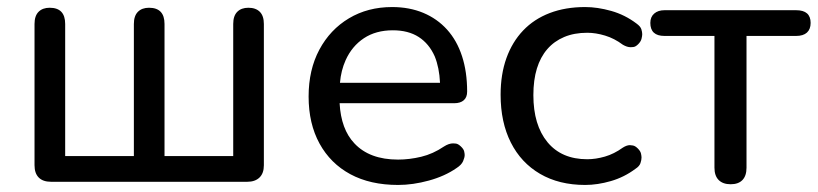

<svg xmlns="http://www.w3.org/2000/svg" viewBox="-20 -516 2321 545"><path d="M125 0Q102 0 90 -12Q78 -24 78 -47V-448Q78 -471 89.5 -482.5Q101 -494 121 -494Q143 -494 154 -482.5Q165 -471 165 -448V-73H360V-448Q360 -471 371.5 -482.5Q383 -494 403 -494Q425 -494 436 -482.5Q447 -471 447 -448V-73H642V-448Q642 -471 653.5 -482.5Q665 -494 685 -494Q706 -494 717.5 -482.5Q729 -471 729 -448V-47Q729 -24 716.5 -12Q704 0 682 0Z M1110 9Q1031 9 974.5 -21.5Q918 -52 887 -108.5Q856 -165 856 -242Q856 -318 886.5 -375Q917 -432 970.5 -464Q1024 -496 1093 -496Q1142 -496 1181.5 -479.5Q1221 -463 1249 -432Q1277 -401 1291.5 -356.5Q1306 -312 1306 -256Q1306 -240 1296.5 -231.5Q1287 -223 1269 -223H944Q948 -149 986 -109Q1029 -63 1110 -63Q1142 -63 1175.5 -71Q1209 -79 1240 -100Q1254 -109 1266 -109Q1267 -109 1273.5 -108.5Q1280 -108 1288 -100.5Q1296 -93 1297.5 -86.5Q1299 -80 1299 -76Q1299 -69 1294.5 -58.5Q1290 -48 1276 -39Q1243 -16 1197.5 -3.5Q1152 9 1110 9ZM1214 -356Q1198 -392 1168.5 -411Q1139 -430 1095 -430Q1047 -430 1013 -407.5Q979 -385 961 -345Q948 -316 945 -281H1229Q1227 -324 1214 -356Z M1641 9Q1567 9 1513 -22.5Q1459 -54 1430 -111.5Q1401 -169 1401 -247Q1401 -305 1417.5 -351Q1434 -397 1465 -429.5Q1496 -462 1540.5 -479Q1585 -496 1641 -496Q1676 -496 1715 -485Q1754 -474 1787 -449Q1798 -441 1800.5 -433Q1803 -425 1803 -419Q1803 -414 1801 -406Q1799 -398 1791.5 -390.5Q1784 -383 1777.5 -382.5Q1771 -382 1770 -382Q1760 -382 1748 -389Q1724 -407 1697.5 -415Q1671 -423 1647 -423Q1610 -423 1581.5 -411Q1553 -399 1533.5 -376.5Q1514 -354 1504 -321.5Q1494 -289 1494 -246Q1494 -161 1534 -112.5Q1574 -64 1647 -64Q1671 -64 1697 -71.5Q1723 -79 1748 -97Q1759 -104 1768 -104Q1770 -104 1776.5 -103Q1783 -102 1790.5 -94.5Q1798 -87 1799.5 -80Q1801 -73 1801 -69Q1801 -62 1798 -53Q1795 -44 1784 -37Q1752 -13 1714 -2Q1676 9 1641 9Z M2054 7Q2032 7 2020 -5Q2008 -17 2008 -40V-414H1866Q1826 -414 1826 -451Q1826 -468 1837 -477.5Q1848 -487 1866 -487H2240Q2281 -487 2281 -451Q2281 -433 2270.5 -423.5Q2260 -414 2240 -414H2099V-40Q2099 -17 2087.5 -5Q2076 7 2054 7Z"/></svg>

Font: Nunito Medium
Style: Regular
Weight: 500
Designer: Vernon Adams
Foundry: Vernon Adams
Version: Version 3.602